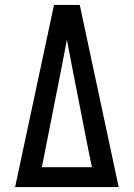

<svg xmlns="http://www.w3.org/2000/svg" viewBox="-20 -755 540 775"><path d="M41 0 198 -735H302L328 -613L459 0ZM351 -80 337 -148 270 -490Q265 -516 260 -542Q255 -568 250 -595Q245 -568 240 -542Q235 -516 230 -490L149 -80Z"/></svg>

Font: Iosevka SS18 Medium
Style: Regular
Weight: 500
Monospace: yes
Designer: Belleve Invis
Foundry: Belleve Invis
Version: Version 25.1.1; ttfautohint (v1.8.4)